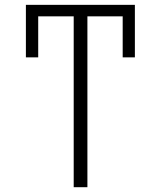

<svg xmlns="http://www.w3.org/2000/svg" viewBox="-20 -780 670 800"><path d="M344.2 0V-711.9H491.2V-541H542V-759.8H87.9V-541H139.2V-711.9H287.1V0Z"/></svg>

Font: Noto Reveo Sans
Style: Regular
Weight: 300
Designer: Monotype Design Team
Foundry: Monotype Imaging Inc.
Version: Version 2.007